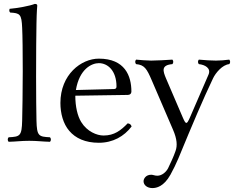

<svg xmlns="http://www.w3.org/2000/svg" viewBox="-20 -718 1199 979"><path d="M93 -103C91 -24 82 -21 24 -18C18 -12 18 -1 24 5C64 4 88 0 129 0C170 0 194 4 235 5C241 -1 241 -12 235 -18C177 -21 168 -24 166 -103C165 -140 164 -233 164 -329C164 -440 165 -556 166 -599C167 -661 170 -689 170 -689C170 -696 166 -698 157 -698C133 -688 67 -676 29 -673C27 -665 26 -660 32 -654C82 -651 90 -646 93 -576C95 -538 96 -448 96 -355C96 -252 94 -145 93 -103Z M631 -89C596 -53 563 -27 508 -27C474 -27 424 -47 394 -96C375 -127 364 -175 364 -230L632 -234C643 -234 650 -241 650 -251C650 -331 617 -419 484 -419C394 -419 288 -338 288 -193C288 -140 302 -87 333 -51C365 -13 415 10 484 10C556 10 613 -23 651 -73C648 -83 642 -88 631 -89ZM367 -259C385 -367 448 -396 484 -396C530 -396 574 -357 574 -277C574 -268 570 -264 560 -264Z M849 173C864 146 877 119 889 91C965 -93 1015 -211 1066 -318C1079 -346 1114 -388 1149 -391C1155 -397 1155 -408 1149 -414C1125 -411 1104 -409 1081 -409C1059 -409 1025 -411 994 -414C988 -408 988 -397 994 -391C1024 -388 1058 -371 1043 -337L948 -118C932 -82 928 -82 912 -119L827 -317C810 -357 801 -386 859 -391C865 -397 865 -408 859 -414C829 -412 779 -409 751 -409C731 -409 693 -412 674 -414C668 -408 668 -397 674 -391C716 -387 728 -369 754 -308L862 -57C883 -9 885 25 875 52C864 84 851 110 837 140C827 159 806 178 782 178C769 178 761 173 751 173C723 173 712 194 712 206C712 226 731 241 757 241C777 241 815 234 849 173Z"/></svg>

Font: Libertinus Serif Display
Style: Regular
Weight: 400
Designer: Philipp H. Poll, Khaled Hosny
Foundry: Caleb Maclennan
Version: Version 7.050;RELEASE